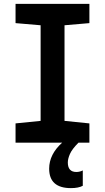

<svg xmlns="http://www.w3.org/2000/svg" viewBox="-20 -734 540 988"><path d="M406 222V143Q390 151 373 151Q329 151 329 102Q329 83 340 58Q351 33 384 0H440V-99L312 -112V-604L440 -615V-714H60V-615L189 -604V-112L60 -99V0H300Q233 60 233 134Q233 234 345 234Q384 234 406 222Z"/></svg>

Font: Noto Sans Mono UI Condensed
Style: Bold
Weight: 700
Width: 3
Designer: Monotype Design team
Foundry: Monotype Imaging Inc.
Version: 1.000